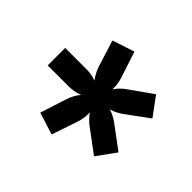

<svg xmlns="http://www.w3.org/2000/svg" viewBox="-92 -804 621 621"><g transform="rotate(-45 218.5 -493.5)"><path d="M161 -470Q139 -470 121 -476L29 -507L53 -583L146 -553Q171 -544 187 -530Q178 -553 178 -577V-674H258V-577Q258 -551 250 -532Q268 -546 291 -554L383 -583L408 -507L316 -477Q298 -471 276 -471H271Q289 -460 304 -439L360 -360L296 -313L239 -391Q227 -408 219 -431Q215 -413 199 -391L141 -313L76 -360L134 -438Q148 -457 167 -470Z"/></g></svg>

Font: Hind Guntur Medium
Style: Regular
Weight: 500
Designer: Manushi Parikh, Hitesh Malaviya
Foundry: Indian Type Foundry
Version: Version 1.000;PS 1.0;hotconv 1.0.86;makeotf.lib2.5.63406; tt